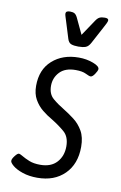

<svg xmlns="http://www.w3.org/2000/svg" viewBox="-84 -766 520 824"><g transform="rotate(10 176.5 -354.5)"><path d="M138 9Q102 9 74 -0.5Q46 -10 30.5 -23Q15 -36 16 -44Q16 -52 26.5 -65.5Q37 -79 43 -79Q48 -79 60.5 -71.5Q73 -64 92.5 -56Q112 -48 141 -48Q188 -48 213 -75.5Q238 -103 238 -145Q238 -187 213.5 -208Q189 -229 158 -248Q135 -261 114 -278Q93 -295 79 -319.5Q65 -344 65 -379Q65 -450 110 -490Q155 -530 225 -530Q259 -530 288 -519Q317 -508 316 -495Q315 -487 305.5 -473Q296 -459 288 -459Q282 -459 266 -467Q250 -475 221 -475Q175 -475 151.5 -450Q128 -425 128 -390Q128 -354 150.5 -335Q173 -316 200 -300Q223 -286 246.5 -268Q270 -250 285.5 -223Q301 -196 301 -154Q301 -79 256.5 -35Q212 9 138 9ZM305 -718Q321 -718 321 -709Q321 -704 316 -694Q311 -684 305 -673L267 -602Q258 -585 246 -580.5Q234 -576 214 -576Q194 -576 182.5 -580.5Q171 -585 166 -602L144 -673Q141 -683 138 -692Q135 -701 135 -706Q135 -718 153 -718Q166 -718 173 -714Q180 -710 186 -698L219 -628L266 -698Q274 -710 282.5 -714Q291 -718 305 -718Z"/></g></svg>

Font: Asap Condensed Condensed Light
Style: Italic
Weight: 300
Width: 3
Italic angle: -6°
Designer: Pablo Cosgaya
Foundry: Omnibus-Type
Version: Version 3.001; ttfautohint (v1.8.4.7-5d5b)